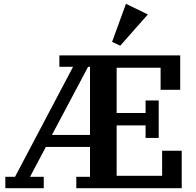

<svg xmlns="http://www.w3.org/2000/svg" viewBox="-20 -989 1029 1009"><path d="M8 -60H59L364 -638H292V-698H927V-517H824V-633H593V-395H745V-461H814V-264H745V-330H593V-65H832V-197H935V0H381V-60H453V-217H221L138 -60H210V0H8ZM253 -280H453V-638H443ZM569 -769 642 -969 757 -913 612 -749Z"/></svg>

Font: IBM Plex Serif SmBld
Style: Regular
Weight: 600
Designer: Mike Abbink, Paul van der Laan, Pieter van Rosmalen
Foundry: Bold Monday
Version: Version 3.001